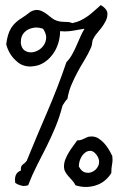

<svg xmlns="http://www.w3.org/2000/svg" viewBox="-20 -699 471 769"><path d="M383.8 -678.7Q408.2 -664.1 410.2 -646.5V-641.6Q410.2 -627 401.4 -611.3Q391.6 -592.8 376.5 -575.7Q361.3 -558.6 354.5 -544.9Q349.6 -537.1 349.1 -527.3Q348.6 -517.6 344.7 -508.8Q333 -482.4 318.4 -458.5Q303.7 -434.6 290.5 -410.2Q277.3 -385.7 266.1 -359.4Q254.9 -333 250 -302.7Q244.1 -297.9 239.7 -290.5Q235.4 -283.2 230.5 -276.4Q218.8 -230.5 202.1 -190.4Q185.5 -150.4 166.5 -112.3Q147.5 -74.2 127.9 -36.1Q108.4 2 92.8 43Q83 45.9 75.2 45.9Q69.3 45.9 64.5 43.9Q51.8 41 41 33.2Q40 27.3 40 21.5Q40 -7.8 63.5 -15.6V-21.5Q63.5 -34.2 71.3 -40Q80.1 -45.9 86.9 -54.7Q127.9 -155.3 169.9 -252.4Q211.9 -349.6 246.1 -450.2Q258.8 -462.9 268.1 -479.5Q277.3 -496.1 285.2 -513.7Q293 -531.2 300.8 -549.3Q308.6 -567.4 318.4 -584Q294.9 -580.1 272.5 -576.2Q256.8 -573.2 239.3 -573.2Q230.5 -573.2 220.7 -574.2Q220.7 -548.8 212.9 -524.4Q205.1 -500 190.4 -480.5Q175.8 -460.9 155.8 -448.2Q135.7 -435.5 112.3 -433.6Q106.4 -432.6 101.6 -432.6Q67.4 -432.6 43.9 -456.1Q15.6 -481.4 4.9 -521.5Q9.8 -562.5 24.4 -586.4Q39.1 -610.4 70.3 -628.9Q83 -636.7 96.2 -647.5Q109.4 -658.2 126 -659.2Q137.7 -659.2 147.9 -654.3Q158.2 -649.4 167.5 -642.6Q176.8 -635.7 186 -627.9Q195.3 -620.1 207 -616.2Q215.8 -613.3 223.6 -612.3Q231.4 -611.3 239.3 -611.3Q246.1 -611.3 253.4 -610.8Q260.7 -610.4 269.5 -606.4Q289.1 -610.4 304.7 -618.2Q320.3 -626 333.5 -635.7Q346.7 -645.5 358.9 -656.7Q371.1 -668 383.8 -678.7ZM152.3 -584Q137.7 -588.9 125 -588.9Q120.1 -588.9 115.2 -587.9Q97.7 -585 85.4 -576.2Q73.2 -567.4 67.4 -553.7Q63.5 -543.9 63.5 -532.2V-525.4Q66.4 -505.9 77.6 -497.6Q88.9 -489.3 103.5 -489.3Q117.2 -489.3 131.3 -496.6Q145.5 -503.9 154.8 -517.1Q164.1 -530.3 165 -547.9V-548.8Q165 -565.4 152.3 -584ZM429.7 -74.2Q430.7 -66.4 430.7 -59.6Q430.7 -48.8 428.7 -40Q425.8 -24.4 425.8 -5.9Q417 8.8 402.8 21.5Q388.7 34.2 369.6 41.5Q350.6 48.8 328.1 49.8H323.2Q302.7 49.8 282.2 43Q277.3 32.2 269.5 23.9Q261.7 15.6 254.4 7.3Q247.1 -1 241.7 -10.3Q236.3 -19.5 236.3 -32.2Q236.3 -46.9 241.7 -60.5Q247.1 -74.2 254.9 -87.4Q262.7 -100.6 272 -112.8Q281.2 -125 289.1 -136.7Q299.8 -136.7 307.6 -139.6Q315.4 -142.6 321.8 -146Q328.1 -149.4 335 -151.4Q339.8 -152.3 344.7 -152.3H350.6Q364.3 -151.4 376 -143.6Q387.7 -135.7 397.5 -125Q407.2 -114.3 415.5 -100.6Q423.8 -86.9 429.7 -74.2ZM367.2 -78.1Q356.4 -92.8 344.7 -94.7H340.8Q330.1 -94.7 321.3 -87.9Q310.5 -80.1 303.2 -64.9Q295.9 -49.8 295.9 -32.2Q306.6 -10.7 324.2 -7.8Q328.1 -6.8 332 -6.8Q344.7 -6.8 356.4 -14.6Q370.1 -23.4 376 -41Q377 -45.9 377 -50.8Q377 -64.5 367.2 -78.1Z"/></svg>

Font: Crafty Girls
Style: Regular
Weight: 400
Designer: Crystal Kluge
Foundry: Font Diner, Inc DBA Tart Workshop
Version: Version 1.001